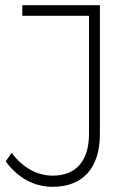

<svg xmlns="http://www.w3.org/2000/svg" viewBox="-20 -719 508 740"><path d="M365 -202V-699H66V-658H323V-203C323 -99 273 -42 183 -42C123 -42 67 -73 25 -130L2 -97C48 -34 111 1 183 1C299 1 365 -71 365 -202Z"/></svg>

Font: Montserrat arm ExtraLight
Style: Regular
Weight: 275
Designer: Julieta Ulanovsky
Foundry: Julieta Ulanovsky
Version: Version 6.000;PS 006.000;hotconv 1.0.88;makeotf.lib2.5.64775